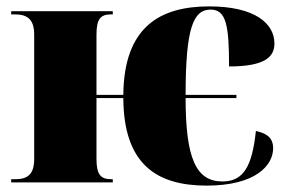

<svg xmlns="http://www.w3.org/2000/svg" viewBox="-20 -571 918 601"><path d="M627 10C781 10 835 -54 835 -107C835 -145 807 -155 781 -161C769 -48 741 -3 676 -3C593 -3 561 -77 561 -264H720V-274H561C561 -483 585 -541 639 -541C688 -541 697 -492 697 -363C813 -363 839 -395 839 -435C839 -498 777 -551 635 -551C483 -551 368 -489 366 -274H282V-462C282 -511 294 -526 328 -526H333V-536H15V-526H26C64 -526 87 -512 87 -463V-74C87 -23 65 -10 26 -10H15V0H333V-10H329C296 -10 282 -23 282 -74V-264H366C367 -55 472 10 627 10Z"/></svg>

Font: Noto Serif Display Black
Style: Regular
Weight: 900
Designer: Monotype Design Team
Foundry: Monotype Imaging Inc.
Version: Version 2.009